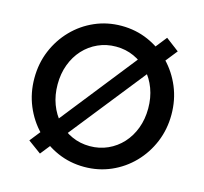

<svg xmlns="http://www.w3.org/2000/svg" viewBox="-119 -976 1198 1126"><g transform="rotate(15 480.0 -413.0)"><path d="M485 16Q398.5 16 323 -17Q247.5 -50 190.5 -108.8Q133.5 -167.5 101.2 -245.2Q69 -323 69 -412Q69 -501.5 101.2 -579Q133.5 -656.5 190.5 -715.2Q247.5 -774 323 -807Q398.5 -840 485 -840Q571.5 -840 647 -807Q722.5 -774 779.5 -715.2Q836.5 -656.5 868.8 -579Q901 -501.5 901 -412Q901 -323 868.8 -245.2Q836.5 -167.5 779.5 -108.8Q722.5 -50 647 -17Q571.5 16 485 16ZM485 -110Q544 -110 594.2 -132.8Q644.5 -155.5 681.8 -196.2Q719 -237 739.5 -292Q760 -347 760 -412Q760 -477 739.5 -532Q719 -587 681.8 -627.8Q644.5 -668.5 594.2 -691.2Q544 -714 485 -714Q426.5 -714 376 -691.2Q325.5 -668.5 288.2 -627.8Q251 -587 230.5 -532Q210 -477 210 -412Q210 -347 230.5 -292Q251 -237 288.2 -196.2Q325.5 -155.5 376 -132.8Q426.5 -110 485 -110ZM215 7.5 135 -51 760 -841.5 840.5 -780.5Z"/></g></svg>

Font: Spartan Thin SemiBold
Style: Regular
Weight: 600
Version: Version 1.004